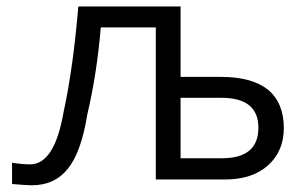

<svg xmlns="http://www.w3.org/2000/svg" viewBox="-20 -545 925 583"><path d="M528.3 -64.5Q559.6 -64.5 654.3 -64.5Q764.6 -64.5 764.6 -157.2Q764.6 -248 652.3 -248Q611.3 -248 528.3 -248Q528.3 -202.1 528.3 -64.5ZM16.6 13.7Q16.6 -2 16.6 -50.8Q47.9 -45.9 71.3 -45.9Q145.5 -45.9 172.9 -204.1Q202.1 -337.9 217.8 -525.4Q321.3 -525.4 528.3 -525.4Q528.3 -471.7 528.3 -311.5Q558.6 -311.5 651.4 -311.5Q745.1 -311.5 793.9 -272.5Q841.8 -232.4 841.8 -156.2Q841.8 -85.9 793.9 -43Q746.1 0 663.1 0Q592.8 0 453.1 0Q453.1 -115.2 453.1 -461.9Q411.1 -461.9 286.1 -461.9Q274.4 -322.3 245.1 -197.3Q226.6 -83 186.5 -33.2Q146.5 17.6 76.2 17.6Q61.5 17.6 16.6 13.7Z"/></svg>

Font: Gothic A1
Style: Regular
Weight: 400
Designer: HanYang I&C Co.,Ltd.
Version: Version 2.50